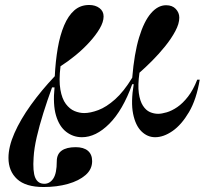

<svg xmlns="http://www.w3.org/2000/svg" viewBox="-20 -536 837 771"><path d="M155 215Q83 215 48.5 183Q14 151 14 98Q14 53 38 -1.5Q62 -56 104 -114.5Q146 -173 200 -230Q203 -291 212 -343Q221 -395 237.5 -434Q254 -473 278.5 -494.5Q303 -516 338 -516Q363 -516 379.5 -503.5Q396 -491 396 -470Q396 -448 380.5 -421.5Q365 -395 339.5 -367Q314 -339 283.5 -314Q253 -289 223 -270Q216 -213 222.5 -176Q229 -139 244.5 -118.5Q260 -98 279.5 -90Q299 -82 318 -82Q343 -82 375 -94Q407 -106 442 -137Q477 -168 511 -224Q519 -321 538.5 -385.5Q558 -450 586 -482.5Q614 -515 647 -515Q672 -515 686 -500Q700 -485 700 -465Q700 -441 684 -411Q668 -381 643 -350Q618 -319 590.5 -291.5Q563 -264 540 -244Q533 -194 537.5 -162Q542 -130 554 -111.5Q566 -93 582 -86Q598 -79 615 -79Q629 -79 649.5 -85Q670 -91 692 -106Q714 -121 735 -148Q756 -175 772 -216H782Q769 -137 739 -86Q709 -35 673 -10Q637 15 603 15Q572 15 548 -8.5Q524 -32 514.5 -79Q505 -126 517 -198H511Q473 -93 419 -39Q365 15 309 15Q274 15 246 -6.5Q218 -28 205 -72Q192 -116 199 -185H189Q170 -133 154 -82Q138 -31 127.5 14.5Q117 60 115 96Q111 153 121.5 177.5Q132 202 158 202Q180 202 194 181Q208 160 208 112Q208 83 227.5 69Q247 55 284 55Q316 55 333 69.5Q350 84 350 111Q350 144 323.5 167Q297 190 253 202.5Q209 215 155 215Z"/></svg>

Font: Kalnia Medium
Style: Regular
Weight: 500
Designer: Frida Medrano
Foundry: Frida Medrano
Version: Version 1.105